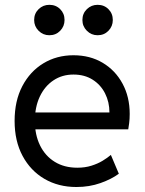

<svg xmlns="http://www.w3.org/2000/svg" viewBox="-20 -749 588 777"><path d="M289.1 7.8Q216.3 7.8 159.9 -25.1Q103.5 -58.1 71.3 -118.2Q39.1 -178.2 39.1 -259.8Q39.1 -340.8 70.3 -400.4Q101.6 -460 155.5 -492.7Q209.5 -525.4 277.3 -525.4Q344.2 -525.4 395.5 -494.9Q446.8 -464.4 475.8 -410.6Q504.9 -356.9 504.9 -288.1Q504.9 -267.1 502.7 -250.5Q500.5 -233.9 499 -225.6H102.5V-293.9H422.9Q422.9 -335.9 405.3 -370.8Q387.7 -405.8 355 -426.5Q322.3 -447.3 277.3 -447.3Q231.4 -447.3 196.3 -423.8Q161.1 -400.4 141.1 -358.2Q121.1 -315.9 121.1 -259.8Q121.1 -203.1 142.1 -160.4Q163.1 -117.7 201.7 -94Q240.2 -70.3 293 -70.3Q324.2 -70.3 349.9 -78.4Q375.5 -86.4 395.3 -98.4Q415 -110.4 428.7 -122.1L460.9 -45.9Q431.2 -23.9 386.5 -8.1Q341.8 7.8 289.1 7.8ZM375 -606.4Q349.6 -606.4 331.5 -624.5Q313.5 -642.6 313.5 -668Q313.5 -694.3 331.5 -711.9Q349.6 -729.5 375 -729.5Q401.4 -729.5 418.9 -711.9Q436.5 -694.3 436.5 -668Q436.5 -642.6 418.9 -624.5Q401.4 -606.4 375 -606.4ZM179.7 -606.4Q154.3 -606.4 136.2 -624.5Q118.2 -642.6 118.2 -668Q118.2 -694.3 136.2 -711.9Q154.3 -729.5 179.7 -729.5Q206.1 -729.5 223.6 -711.9Q241.2 -694.3 241.2 -668Q241.2 -642.6 223.6 -624.5Q206.1 -606.4 179.7 -606.4Z"/></svg>

Font: Reddit Sans
Style: Regular
Weight: 400
Designer: Stephen Hutchings
Foundry: Reddit
Version: Version 1.014